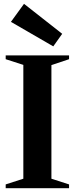

<svg xmlns="http://www.w3.org/2000/svg" viewBox="-20 -992 394 1012"><path d="M10 -20 103 -50V-650L10 -680V-700H344V-680L251 -648.8V-50L344 -20V0H10ZM37.6 -876.8 106.6 -971.8 307.8 -813.8 260.8 -747.6Z"/></svg>

Font: Wittgenstein
Style: Regular
Weight: 400
Designer: Jörg Drees
Foundry: Jörg Drees
Version: Version 1.003;Glyphs 3.1.2 (3151)